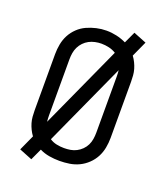

<svg xmlns="http://www.w3.org/2000/svg" viewBox="-151 -890 902 1045"><g transform="rotate(20 300.0 -367.5)"><path d="M154 52 79 22 120 -68Q109 -83 101 -99.5Q93 -116 88 -133Q83 -150 81.5 -168.5Q80 -187 80 -205V-530Q80 -559 85.5 -588Q91 -617 104.5 -642.5Q118 -668 139.5 -688.5Q161 -709 187.5 -721Q214 -733 242.5 -739.5Q271 -746 300 -746Q330 -746 359 -739.5Q388 -733 415 -720L446 -787L521 -757L480 -667Q491 -652 499 -635.5Q507 -619 512 -602Q517 -585 518.5 -566.5Q520 -548 520 -530V-205Q520 -176 514.5 -147Q509 -118 495.5 -92.5Q482 -67 460.5 -46.5Q439 -26 413 -13.5Q387 -1 358 3.5Q329 8 300 8Q270 8 240.5 3Q211 -2 185 -15ZM165 -169 383 -648Q364 -660 342 -665Q320 -670 298 -670Q280 -670 261.5 -666Q243 -662 227 -653.5Q211 -645 198 -631.5Q185 -618 177 -601.5Q169 -585 166 -567Q163 -549 163 -530V-205Q163 -196 163.5 -187Q164 -178 165 -169ZM300 -66Q319 -66 337 -69Q355 -72 371.5 -80.5Q388 -89 401.5 -102.5Q415 -116 423 -132.5Q431 -149 434 -167.5Q437 -186 437 -205V-530Q437 -539 436.5 -548Q436 -557 435 -566L217 -87Q235 -75 256.5 -70.5Q278 -66 300 -66Z"/></g></svg>

Font: Monocode
Style: Regular
Weight: 400
Designer: Belleve Invis
Foundry: Belleve Invis
Version: Version 16.1.0; ttfautohint (v1.8.4)